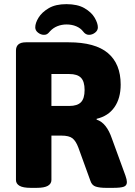

<svg xmlns="http://www.w3.org/2000/svg" viewBox="-20 -904 650 926"><path d="M128 2Q91 2 74 -8Q57 -18 57 -36V-660Q57 -700 105 -700H311Q439 -700 500.5 -648Q562 -596 562 -496Q562 -430 532 -387Q502 -344 446 -331V-327Q494 -312 520 -235L585 -57Q592 -37 592 -26Q592 -9 577 -3.5Q562 2 526 2H491Q461 2 442 -4Q423 -10 416 -32L358 -192Q346 -224 329.5 -237Q313 -250 276 -250H228V-36Q228 -18 211 -8Q194 2 157 2ZM228 -393H314Q353 -393 370.5 -411Q388 -429 388 -470Q388 -511 370.5 -529Q353 -547 314 -547H228ZM192 -736Q177 -736 163.5 -746.5Q150 -757 150 -772Q150 -793 166 -819Q182 -845 215 -864.5Q248 -884 300 -884Q354 -884 387.5 -864.5Q421 -845 436.5 -818.5Q452 -792 452 -772Q452 -757 438.5 -746.5Q425 -736 409 -736Q393 -736 381 -752Q369 -768 348 -777Q327 -786 301 -786Q278 -786 257.5 -778Q237 -770 222 -754Q213 -743 207 -739.5Q201 -736 192 -736Z"/></svg>

Font: Asap ExtraBold
Style: Regular
Weight: 800
Designer: Pablo Cosgaya
Foundry: Omnibus-Type
Version: Version 3.001; ttfautohint (v1.8.4.7-5d5b)